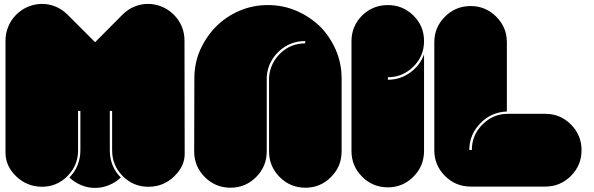

<svg xmlns="http://www.w3.org/2000/svg" viewBox="-20 -966 3000 969"><path d="M912.1 -188.5Q912.1 -127 858.4 -75.2Q804.7 -23.4 728.5 -23.4Q653.3 -23.4 599.6 -77.1Q545.9 -130.9 545.9 -207Q545.9 -273.4 545.9 -406.2Q542 -406.2 534.2 -406.2Q534.2 -339.8 534.2 -207Q534.2 -166 548.8 -130.9Q563.5 -95.7 589.8 -70.3Q564.5 -45.9 531.2 -32.2Q497.1 -17.6 460 -17.6Q421.9 -17.6 388.7 -32.2Q355.5 -45.9 330.1 -70.3Q356.4 -95.7 371.1 -131.8Q385.7 -167 385.7 -207Q385.7 -273.4 385.7 -406.2Q381.8 -406.2 374 -406.2Q374 -339.8 374 -207Q374 -130.9 320.3 -77.1Q266.6 -23.4 191.4 -23.4Q115.2 -24.4 61.5 -76.2Q7.8 -127.9 7.8 -195.3Q7.8 -383.8 7.8 -762.7Q7.8 -797.9 21.5 -831.1Q35.2 -865.2 61.5 -891.6Q88.9 -918.9 123 -932.6Q157.2 -946.3 192.4 -946.3Q227.5 -946.3 260.7 -932.6Q293.9 -918.9 321.3 -891.6Q367.2 -845.7 460 -752.9Q505.9 -798.8 597.7 -891.6Q625 -918.9 658.2 -932.6Q691.4 -946.3 726.6 -946.3Q762.7 -946.3 795.9 -932.6Q830.1 -918.9 857.4 -891.6Q883.8 -865.2 897.5 -832Q911.1 -797.9 911.1 -762.7Q911.1 -571.3 912.1 -188.5Z M960.9 -570.3Q960.9 -647.5 990.2 -713.9Q1020.5 -781.2 1070.3 -832Q1120.1 -881.8 1187.5 -911.1Q1254.9 -940.4 1332 -940.4Q1409.2 -940.4 1476.6 -911.1Q1543.9 -881.8 1595.7 -832Q1645.5 -781.2 1674.8 -713.9Q1704.1 -646.5 1704.1 -570.3Q1704.1 -447.3 1704.1 -202.1Q1704.1 -126 1650.4 -72.3Q1596.7 -18.6 1521.5 -18.6Q1445.3 -18.6 1391.6 -72.3Q1337.9 -126 1337.9 -202.1Q1337.9 -326.2 1337.9 -575.2Q1342.8 -646.5 1395.5 -697.3Q1447.3 -747.1 1520.5 -747.1Q1520.5 -751 1520.5 -758.8Q1443.4 -758.8 1387.7 -707Q1332 -654.3 1326.2 -579.1Q1326.2 -453.1 1326.2 -202.1Q1326.2 -126 1272.5 -72.3Q1218.8 -18.6 1143.6 -18.6Q1067.4 -18.6 1013.7 -72.3Q960 -126 960 -202.1Q960.9 -324.2 960.9 -570.3Z M1937.5 -563.5Q2000 -563.5 2049.8 -599.6Q2099.6 -635.7 2120.1 -691.4Q2120.1 -529.3 2120.1 -204.1Q2120.1 -127.9 2066.4 -74.2Q2012.7 -20.5 1937.5 -20.5Q1861.3 -20.5 1807.6 -74.2Q1753.9 -127.9 1753.9 -204.1Q1753.9 -388.7 1753.9 -757.8Q1753.9 -834 1807.6 -887.7Q1861.3 -940.4 1937.5 -940.4Q2012.7 -940.4 2066.4 -887.7Q2120.1 -835 2120.1 -758.8Q2120.1 -682.6 2066.4 -629.9Q2012.7 -576.2 1937.5 -576.2Q1937.5 -572.3 1937.5 -563.5Z M2915 -208Q2915 -131.8 2861.3 -78.1Q2807.6 -24.4 2732.4 -24.4Q2606.4 -24.4 2355.5 -24.4Q2279.3 -24.4 2225.6 -78.1Q2171.9 -131.8 2171.9 -208Q2171.9 -389.6 2171.9 -752.9Q2171.9 -828.1 2225.6 -881.8Q2279.3 -935.5 2355.5 -935.5Q2430.7 -935.5 2484.4 -881.8Q2538.1 -828.1 2538.1 -752.9Q2538.1 -635.7 2538.1 -403.3Q2459 -400.4 2404.3 -343.8Q2348.6 -287.1 2348.6 -209Q2353.5 -209 2361.3 -209Q2361.3 -284.2 2415 -337.9Q2468.8 -391.6 2543.9 -391.6Q2606.4 -391.6 2732.4 -391.6Q2807.6 -391.6 2861.3 -337.9Q2915 -284.2 2915 -208Z"/></svg>

Font: Superfatty
Style: Fat
Weight: 400
Version: Version 1.0